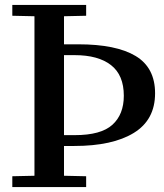

<svg xmlns="http://www.w3.org/2000/svg" viewBox="-20 -760 666 780"><path d="M240 -536V-211H284Q390 -211 436.5 -253Q483 -295 483 -371Q483 -455 431 -495.5Q379 -536 283 -536ZM30 -44 120 -46V-694L30 -696V-740H330V-696L240 -694V-580H298Q452 -580 531 -532.5Q610 -485 610 -381Q610 -273 523.5 -220Q437 -167 282 -167H240V-46L330 -44V0H30Z"/></svg>

Font: Minipax
Style: Bold
Weight: 500
Designer: Raphaël Ronot, Igor Stepanchenko (Cyrillic)
Foundry: steppetype
Version: Version 1.002